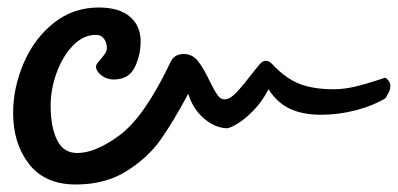

<svg xmlns="http://www.w3.org/2000/svg" viewBox="-20 -481 1061 512"><path d="M689 -319Q697 -319 705 -311Q739 -274 776 -258.5Q813 -243 870 -243Q896 -243 924.5 -249.5Q953 -256 989 -268L1008 -274Q1021 -264 1021 -252Q1021 -242 1015 -231.5Q1009 -221 1008 -219Q975 -199 929 -187Q883 -175 837 -175Q787 -175 753 -191Q719 -207 696 -243Q679 -210 656 -186.5Q633 -163 613 -151Q593 -139 585 -139Q553 -140 523.5 -165.5Q494 -191 482 -231Q443 -158 409 -109.5Q375 -61 318 -25Q261 11 182 11Q100 11 57.5 -43.5Q15 -98 15 -180Q15 -247 43 -312.5Q71 -378 123 -419.5Q175 -461 243 -461Q298 -461 326.5 -436.5Q355 -412 355 -371Q355 -333 339 -301Q323 -269 283 -269Q265 -269 250.5 -280Q236 -291 236 -304Q236 -310 247 -321Q248 -323 256.5 -333Q265 -343 265 -353Q265 -367 257.5 -377.5Q250 -388 236 -388Q202 -388 174.5 -359.5Q147 -331 131 -287Q115 -243 115 -199Q115 -143 132 -108Q149 -73 186 -73Q236 -73 301 -122Q366 -171 435 -316Q445 -337 470 -337Q493 -337 508 -318Q523 -299 539 -265Q552 -239 560 -227.5Q568 -216 579 -216Q593 -216 610.5 -234.5Q628 -253 658 -292Q671 -308 672 -309Q680 -319 689 -319Z"/></svg>

Font: Sriracha
Style: Regular
Weight: 400
Designer: Suppakit Chalermlarp
Version: Version 1.002g